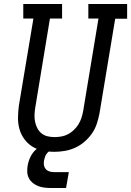

<svg xmlns="http://www.w3.org/2000/svg" viewBox="-20 -755 659 965"><path d="M253 8Q223 8 194 2Q165 -4 141.5 -19Q118 -34 101.5 -57Q85 -80 77.5 -107.5Q70 -135 70.5 -165Q71 -195 75 -225L148 -662H97V-735H292V-662H231L157 -213Q154 -195 153.5 -177Q153 -159 156.5 -142Q160 -125 168 -110Q176 -95 189 -84.5Q202 -74 219 -70Q236 -66 254 -66Q271 -66 288.5 -69Q306 -72 322 -80.5Q338 -89 351.5 -102Q365 -115 374.5 -130.5Q384 -146 389.5 -163Q395 -180 398 -197L475 -662H424V-735H619V-661H559L480 -185Q475 -159 466.5 -133Q458 -107 442 -84Q426 -61 404.5 -42.5Q383 -24 357.5 -12.5Q332 -1 305.5 3.5Q279 8 253 8ZM237 190Q220 190 203.5 188Q187 186 172.5 180.5Q158 175 145.5 165Q133 155 125.5 141Q118 127 117 110.5Q116 94 119 77Q123 54 133.5 32.5Q144 11 162.5 -5Q181 -21 204 -27.5Q227 -34 249 -34L244 0Q235 0 227 5.5Q219 11 213.5 19Q208 27 205.5 35.5Q203 44 201 53Q199 65 201 76Q203 87 210 95Q217 103 228 106.5Q239 110 251 110H326L312 190Z"/></svg>

Font: Iosevka Etoile Oblique
Style: Regular
Weight: 400
Italic angle: -9°
Designer: Belleve Invis
Foundry: Belleve Invis
Version: Version 15.5.2; ttfautohint (v1.8.4)